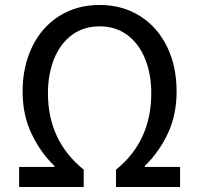

<svg xmlns="http://www.w3.org/2000/svg" viewBox="-20 -753 802 773"><path d="M57 -81H199V-85Q143 -139 107 -214.5Q71 -290 71 -385Q71 -485 109.5 -564.5Q148 -644 218.5 -688.5Q289 -733 381 -733Q473 -733 543.5 -688.5Q614 -644 652.5 -565Q691 -486 691 -385Q691 -290 655.5 -215Q620 -140 563 -85V-81H705V0H447V-70Q589 -184 589 -378Q589 -455 564 -516.5Q539 -578 492 -612.5Q445 -647 381 -647Q317 -647 270 -612.5Q223 -578 198 -516.5Q173 -455 173 -378Q173 -186 317 -70V0H57Z"/></svg>

Font: Nebula Sans Medium
Style: Regular
Weight: 500
Designer: Paul D. Hunt for Adobe (as Source Sans)
Foundry: Nebula Entertainment & Broadcasting LLC
Version: Version 1.010